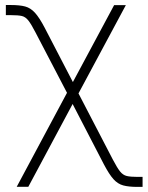

<svg xmlns="http://www.w3.org/2000/svg" viewBox="-20 -543 590 768"><path d="M46.9 204.1 259.3 -192.9H281.7L431.6 95.7Q448.7 128.4 460.2 142.8Q471.7 157.2 486.8 160.9Q502 164.6 529.8 164.6H550.3V204.6H529.8Q495.1 204.6 473.1 198.7Q451.2 192.9 433.8 173.6Q416.5 154.3 395.5 114.3L270.5 -127L93.3 204.1ZM261.2 -146.5 122.1 -413.1Q105 -446.3 93.5 -460.9Q82 -475.6 67.4 -479Q52.7 -482.4 23.9 -482.4H3.4V-522.9H23.9Q58.6 -522.9 80.6 -517.1Q102.5 -511.2 120.1 -491.7Q137.7 -472.2 158.7 -432.1L271.5 -214.8L436.5 -522.5H483.4L281.7 -146.5Z"/></svg>

Font: Inter 28pt ExtraLight
Style: Regular
Weight: 250
Designer: Rasmus Andersson
Foundry: rsms
Version: Version 4.001;git-66647c0bb